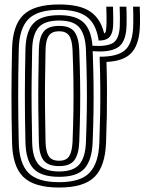

<svg xmlns="http://www.w3.org/2000/svg" viewBox="-20 -830 684 860"><path d="M245 10Q132.8 10 84.5 -37.4Q36.2 -84.8 34 -191Q32.5 -254.8 31.9 -307Q31.2 -359.2 31.4 -406.9Q31.5 -454.5 32.1 -503.6Q32.8 -552.8 34 -610Q36.2 -716 84.6 -763Q133 -810 245 -810Q336.5 -810 383 -779Q429.5 -748 445.5 -684.2Q446 -682.8 445.9 -682.9Q445.8 -683 446.5 -680.2Q453 -682.8 454.4 -691.8Q455.8 -700.8 456.5 -712.2Q457.5 -725.5 457.2 -751.6Q457 -777.8 456.2 -800H486Q487 -780.2 487.2 -752.6Q487.5 -725 486.5 -711.5Q484.2 -677 468.5 -662.2Q452.8 -647.5 421.8 -648.5Q421.5 -650.2 421.4 -651Q421.2 -651.8 421 -653.5Q410.2 -723.2 369 -754.6Q327.8 -786 245 -786Q147.5 -786 106.8 -743.9Q66 -701.8 64 -609.2Q62.5 -545.8 61.9 -493.6Q61.2 -441.5 61.4 -394Q61.5 -346.5 62.1 -297.6Q62.8 -248.8 64 -191.8Q66 -98.8 106.8 -56.4Q147.5 -14 245 -14Q340.8 -14 381.2 -56.5Q421.8 -99 425 -192Q427.5 -260.8 428.6 -320.1Q429.8 -379.5 429.2 -440.8Q428.8 -502 426.2 -576Q502.5 -575.5 537 -603Q571.5 -630.5 576.2 -702.8Q577 -714.5 577.1 -733.5Q577.2 -752.5 576.9 -771Q576.5 -789.5 576 -800H606Q606.8 -783.2 607.1 -752.6Q607.5 -722 606 -699.8Q601 -626 566.8 -591.1Q532.5 -556.2 457 -552.5Q459 -485 459.2 -427.1Q459.5 -369.2 458.5 -312.5Q457.5 -255.8 455 -191Q451.2 -85.2 403.5 -37.6Q355.8 10 245 10ZM245 -38Q164 -38 130 -74.6Q96 -111.2 94 -192.2Q92.5 -255.8 91.9 -307.9Q91.2 -360 91.4 -407.2Q91.5 -454.5 92.1 -503.2Q92.8 -552 94 -608.8Q95.8 -689.5 130.1 -725.8Q164.5 -762 245 -762Q318.8 -762 353.1 -730.4Q387.5 -698.8 393.8 -629Q393.8 -628.8 393.9 -627.5Q394 -626.2 394 -625Q455.2 -620.8 484.2 -636.5Q513.2 -652.2 516.5 -711.2Q517.2 -726.5 517.1 -752.9Q517 -779.2 516 -800H546Q547.2 -777.8 547.2 -747.1Q547.2 -716.5 546.2 -703.5Q541.8 -637.2 505 -615.9Q468.2 -594.5 395.2 -601Q398.2 -520.5 399 -455.4Q399.8 -390.2 398.8 -327.9Q397.8 -265.5 395 -193Q392 -113.8 359.1 -75.9Q326.2 -38 245 -38ZM245 -62Q308.8 -62 335.6 -93.8Q362.5 -125.5 365 -194Q367.8 -269.2 368.8 -332.4Q369.8 -395.5 368.9 -460.8Q368 -526 365 -606.8Q362.5 -672.5 336.9 -705.2Q311.2 -738 245 -738Q179 -738 152.2 -706.5Q125.5 -675 124 -608Q122.2 -523.8 121.6 -458.2Q121 -392.8 121.8 -330.5Q122.5 -268.2 124 -193Q125.5 -123 153.5 -92.5Q181.5 -62 245 -62ZM245 -86Q195.2 -86 175.2 -112.1Q155.2 -138.2 154 -193.5Q152.2 -277.8 151.6 -343.1Q151 -408.5 151.8 -470.6Q152.5 -532.8 154 -607.5Q155.2 -662.5 175.4 -688.2Q195.5 -714 245 -714Q295 -714 314.1 -686.6Q333.2 -659.2 335 -605.8Q337.8 -530.2 338.8 -467Q339.8 -403.8 338.9 -339.1Q338 -274.5 335 -194.8Q333 -139.8 313.4 -112.9Q293.8 -86 245 -86ZM245 -110Q277.5 -110 290.4 -131.2Q303.2 -152.5 305 -195.5Q308 -273.8 308.9 -337.6Q309.8 -401.5 308.9 -464.9Q308 -528.2 305 -605Q303.2 -651.2 289.4 -670.6Q275.5 -690 245 -690Q213.2 -690 199.1 -670.8Q185 -651.5 184 -606.8Q182.2 -523 181.6 -457.8Q181 -392.5 181.8 -330.6Q182.5 -268.8 184 -194.2Q185 -152 198 -131Q211 -110 245 -110Z"/></svg>

Font: Big Shoulders Inline Display Black
Style: Regular
Weight: 900
Designer: Patric King
Foundry: XO Type Co
Version: Version 1.000